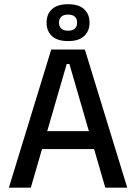

<svg xmlns="http://www.w3.org/2000/svg" viewBox="-20 -868 630 888"><path d="M21 0 217 -639H372.5L568.5 0H467L301 -572H288.5L122.5 0ZM149 -178.5V-261.5H439.5V-178.5ZM195.5 -762V-764Q195.5 -802.5 220.2 -825.5Q245 -848.5 295 -848.5Q344.5 -848.5 369.2 -825.5Q394 -802.5 394 -764V-762Q394 -724.5 369.2 -701.2Q344.5 -678 295 -678Q245 -678 220.2 -701.2Q195.5 -724.5 195.5 -762ZM253 -762.5Q253 -745 263.8 -735.5Q274.5 -726 295 -726Q315.5 -726 326 -735.5Q336.5 -745 336.5 -762.5V-764Q336.5 -781.5 326 -791Q315.5 -800.5 295 -800.5Q274.5 -800.5 263.8 -791Q253 -781.5 253 -764Z"/></svg>

Font: Anek Bangla Medium Medium
Style: Regular
Weight: 500
Version: Version 1.003